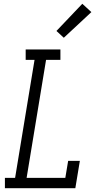

<svg xmlns="http://www.w3.org/2000/svg" viewBox="-20 -997 540 1017"><path d="M6 0V-55H60L163 -680H116V-735H300V-680H224L121 -55H326L341 -145H403L379 0ZM318 -797 279 -833 416 -977 464 -933Z"/></svg>

Font: Iosevka Curly Slab Light
Style: Italic
Weight: 300
Italic angle: -9°
Monospace: yes
Designer: Belleve Invis
Foundry: Belleve Invis
Version: Version 22.1.2; ttfautohint (v1.8.4)